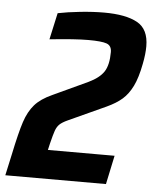

<svg xmlns="http://www.w3.org/2000/svg" viewBox="-59 -739 629 783"><g transform="rotate(5 255.5 -348.0)"><path d="M155 -343 297 -409Q341 -430 359 -457.5Q377 -485 377 -538Q377 -564 356.5 -571.5Q336 -579 281 -579Q227 -579 123 -568L147 -677Q186 -685 238.5 -690.5Q291 -696 336 -696Q425 -696 472 -670Q519 -644 519 -574Q519 -542 511 -502Q500 -444 483 -409.5Q466 -375 442 -354Q418 -333 379 -315L226 -245Q204 -235 193.5 -225Q183 -215 177 -198Q171 -181 162 -144L156 -118H429L404 0H-8L11 -87Q30 -178 44.5 -222Q59 -266 83.5 -294Q108 -322 155 -343Z"/></g></svg>

Font: Saira Semi Condensed SemiBold
Style: Italic
Weight: 600
Width: 4
Italic angle: -12°
Designer: Hector Gatti with collaboration of the Omnibus-Type team
Foundry: Omnibus-Type
Version: Version 1.001; ttfautohint (v1.8)